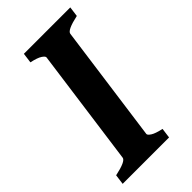

<svg xmlns="http://www.w3.org/2000/svg" viewBox="-196 -673 730 730"><g transform="rotate(-45 169.0 -307.5)"><path d="M338.4 -615.2 333 -574.7Q270 -561 267.6 -544.4L202.6 -70.3Q202.1 -64.5 215.1 -55.9Q228 -47.4 259.8 -40.5L254.4 0H4.9L10.3 -40.5Q73.2 -53.7 75.2 -70.3L140.1 -544.4Q141.1 -550.3 128.2 -559.1Q115.2 -567.9 83.5 -574.7L88.9 -615.2Z"/></g></svg>

Font: Gentium Book Plus
Style: Bold Italic
Weight: 700
Italic angle: -8°
Designer: Victor Gaultney, Annie Olsen, Iska Routamaa, Becca Hirsbrunner
Foundry: SIL International
Version: Version 6.101